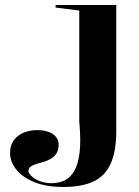

<svg xmlns="http://www.w3.org/2000/svg" viewBox="-20 -728 551 763"><path d="M232 15Q164 15 117 -4Q70 -23 45 -54Q20 -85 20 -120Q20 -143 28.5 -160Q37 -177 52.5 -188.5Q68 -200 87.5 -205.5Q107 -211 129 -211Q152 -211 171 -204.5Q190 -198 201.5 -185Q213 -172 213 -154Q213 -132 204.5 -118.5Q196 -105 182 -97Q168 -89 152.5 -84.5Q137 -80 123.5 -76Q110 -72 101.5 -65.5Q93 -59 93 -46Q93 -41 104 -29.5Q115 -18 136 -9Q157 0 186 0Q213 0 236 -10.5Q259 -21 275 -48.5Q291 -76 296.5 -123.5Q302 -171 295 -245V-686L201 -698V-708H442V-224Q444 -133 421 -80.5Q398 -28 351 -6.5Q304 15 232 15Z"/></svg>

Font: Kalnia Medium
Style: Regular
Weight: 500
Designer: Frida Medrano
Foundry: Frida Medrano
Version: Version 1.105